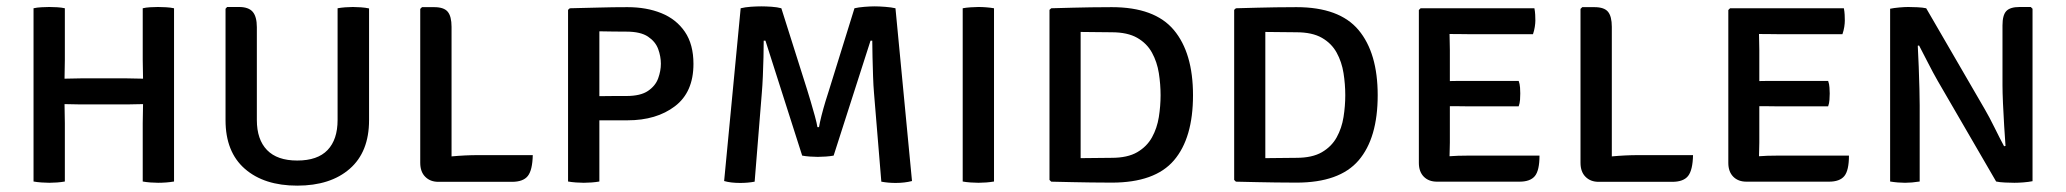

<svg xmlns="http://www.w3.org/2000/svg" viewBox="-20 -571 6500 604"><path d="M184 0Q173 2 159.8 3Q146.5 4 135 4Q124.5 4 110.5 3Q96.5 2 85.5 0V-545Q96.5 -547.5 110.5 -548.2Q124.5 -549 135 -549Q146.5 -549 159.8 -548.2Q173 -547.5 184 -545V-382.5Q184 -365.5 183.5 -352.5Q183 -339.5 183 -323.5Q190 -323.5 208.8 -324Q227.5 -324.5 234 -324.5H379.5Q385.5 -324.5 404.2 -324Q423 -323.5 430 -323.5Q430 -339.5 429.5 -352.5Q429 -365.5 429 -382.5V-545Q439.5 -547.5 452.5 -548.2Q465.5 -549 477 -549Q488 -549 502 -548.2Q516 -547.5 527.5 -545V0Q516 2 502.8 3Q489.5 4 477.5 4Q466 4 453 3Q440 2 429 0V-183.5Q429 -201 429.5 -214Q430 -227 430 -243.5Q423 -243.5 404.2 -243Q385.5 -242.5 379.5 -242.5H234Q227.5 -242.5 208.8 -243Q190 -243.5 183 -243.5Q183 -227 183.5 -214Q184 -201 184 -183.5Z M1141 -193Q1141 -93 1080.2 -40Q1019.5 13 915 13Q811 13 750.2 -40Q689.5 -93 689.5 -193V-543.5L694.5 -549H732Q762 -549 775 -533.8Q788 -518.5 788 -485.5V-193.5Q788 -132 820 -99Q852 -66 915 -66Q979 -66 1010.5 -99Q1042 -132 1042 -193.5V-545Q1053 -547 1066 -548Q1079 -549 1090 -549Q1101 -549 1115.2 -548Q1129.5 -547 1141 -544.5Z M1656 -83Q1655 -36 1640.5 -17.5Q1626 1 1590.5 1H1359Q1333.5 1 1317.8 -14.8Q1302 -30.5 1302 -59V-543L1307.5 -548.5H1346Q1376.5 -548.5 1388.5 -534Q1400.5 -519.5 1400.5 -486.5V-79Q1444 -83 1483.5 -83Z M2161.5 -370Q2161.5 -281 2103.2 -236.8Q2045 -192.5 1954 -192.5H1865.5V0Q1854.5 2 1841.2 3Q1828 4 1816.5 4Q1806 4 1792 3Q1778 2 1767 0V-540L1772.5 -545Q1818 -546 1862.8 -547.2Q1907.5 -548.5 1954 -548.5Q2014 -548.5 2060.8 -529.5Q2107.5 -510.5 2134.5 -471Q2161.5 -431.5 2161.5 -370ZM1865.5 -472.5V-268.5Q1889 -269 1913.5 -269Q1938 -269 1950.5 -269Q1995 -269 2018.5 -285Q2042 -301 2050.5 -324.5Q2059 -348 2059 -370.5Q2059 -393.5 2050.5 -416.8Q2042 -440 2018.5 -455.8Q1995 -471.5 1950.5 -471.5Q1931.5 -471.5 1909.8 -471.8Q1888 -472 1865.5 -472.5Z M2310 -545Q2324 -548.5 2342.5 -549.8Q2361 -551 2375 -551Q2388.5 -551 2407 -549.8Q2425.5 -548.5 2438 -545L2519.5 -287.5Q2523.5 -275 2530.2 -252.2Q2537 -229.5 2543.2 -206.8Q2549.5 -184 2551.5 -171H2556.5Q2558.5 -184 2564.2 -206.8Q2570 -229.5 2576.8 -252Q2583.5 -274.5 2588 -287.5L2668 -545Q2680.5 -548 2699.2 -549.5Q2718 -551 2731.5 -551Q2745 -551 2764.8 -549.5Q2784.5 -548 2797 -545L2849 -1.5Q2826 4.5 2797.5 4.5Q2774 4.5 2752.5 0.5L2729.5 -278Q2727.5 -301 2726.5 -331.2Q2725.5 -361.5 2724.8 -391.2Q2724 -421 2724 -443H2718.5L2602.5 -81.5Q2592 -79.5 2577.8 -78.5Q2563.5 -77.5 2552.5 -77.5Q2541 -77.5 2527.5 -78.5Q2514 -79.5 2503.5 -81.5L2388 -443H2382.5Q2382.5 -421 2381.8 -391.2Q2381 -361.5 2379.8 -331.2Q2378.5 -301 2376.5 -278L2354 0.5Q2333 4.5 2308.5 4.5Q2278.5 4.5 2258 -1.5Z M3008.5 -545Q3019 -547 3033.2 -548Q3047.5 -549 3058 -549Q3069.5 -549 3082.5 -548Q3095.5 -547 3107 -545V0Q3095.5 2 3082.5 3Q3069.5 4 3058 4Q3047.5 4 3033.2 3Q3019 2 3008.5 0Z M3733 -271.5Q3733 -136.5 3673 -66.5Q3613 3.5 3477.5 3.5Q3441 3.5 3412.2 3Q3383.5 2.5 3354.2 2Q3325 1.5 3287 0.5L3281.5 -5V-540L3287 -545Q3325.5 -546 3354.5 -546.8Q3383.5 -547.5 3412.2 -548Q3441 -548.5 3477.5 -548.5Q3612.5 -548.5 3672.8 -476.5Q3733 -404.5 3733 -271.5ZM3631 -271.5Q3631 -306 3625.5 -341Q3620 -376 3604 -405.2Q3588 -434.5 3557.5 -452Q3527 -469.5 3477 -469.5Q3449 -469.5 3426.8 -470Q3404.5 -470.5 3379.5 -470.5V-73.5Q3405 -73.5 3427 -74Q3449 -74.5 3477 -74.5Q3527 -74.5 3557.5 -92.2Q3588 -110 3604 -139Q3620 -168 3625.5 -202.8Q3631 -237.5 3631 -271.5Z M4314 -271.5Q4314 -136.5 4254 -66.5Q4194 3.5 4058.5 3.5Q4022 3.5 3993.2 3Q3964.5 2.5 3935.2 2Q3906 1.5 3868 0.5L3862.5 -5V-540L3868 -545Q3906.5 -546 3935.5 -546.8Q3964.5 -547.5 3993.2 -548Q4022 -548.5 4058.5 -548.5Q4193.5 -548.5 4253.8 -476.5Q4314 -404.5 4314 -271.5ZM4212 -271.5Q4212 -306 4206.5 -341Q4201 -376 4185 -405.2Q4169 -434.5 4138.5 -452Q4108 -469.5 4058 -469.5Q4030 -469.5 4007.8 -470Q3985.5 -470.5 3960.5 -470.5V-73.5Q3986 -73.5 4008 -74Q4030 -74.5 4058 -74.5Q4108 -74.5 4138.5 -92.2Q4169 -110 4185 -139Q4201 -168 4206.5 -202.8Q4212 -237.5 4212 -271.5Z M4823 -81.5Q4823 -35 4808.5 -17.2Q4794 0.5 4760 0.5H4500.5Q4474.5 0.5 4459 -15.2Q4443.5 -31 4443.5 -58.5V-539.5L4449 -545H4807Q4809 -534.5 4809.5 -524.5Q4810 -514.5 4810 -506Q4810 -498 4808.2 -486.5Q4806.5 -475 4802.5 -463.5H4597Q4587 -463.5 4571.5 -463.8Q4556 -464 4540 -464Q4540 -453 4540.5 -440.5Q4541 -428 4541 -413V-316Q4556.5 -316.5 4571.8 -316.5Q4587 -316.5 4597 -316.5H4757.5Q4761 -307 4761.8 -295.8Q4762.5 -284.5 4762.5 -277Q4762.5 -268.5 4761.8 -257.2Q4761 -246 4757.5 -236.5H4597Q4587 -236.5 4571.8 -236.8Q4556.5 -237 4541 -237V-122.5Q4541 -110.5 4540.5 -99.5Q4540 -88.5 4540 -79.5Q4553 -80.5 4566.8 -81Q4580.5 -81.5 4599.5 -81.5Z M5306 -83Q5305 -36 5290.5 -17.5Q5276 1 5240.5 1H5009Q4983.5 1 4967.8 -14.8Q4952 -30.5 4952 -59V-543L4957.5 -548.5H4996Q5026.5 -548.5 5038.5 -534Q5050.5 -519.5 5050.5 -486.5V-79Q5094 -83 5133.5 -83Z M5796.5 -81.5Q5796.5 -35 5782 -17.2Q5767.5 0.5 5733.5 0.5H5474Q5448 0.5 5432.5 -15.2Q5417 -31 5417 -58.5V-539.5L5422.5 -545H5780.5Q5782.5 -534.5 5783 -524.5Q5783.5 -514.5 5783.5 -506Q5783.5 -498 5781.8 -486.5Q5780 -475 5776 -463.5H5570.5Q5560.5 -463.5 5545 -463.8Q5529.5 -464 5513.5 -464Q5513.5 -453 5514 -440.5Q5514.5 -428 5514.5 -413V-316Q5530 -316.5 5545.2 -316.5Q5560.5 -316.5 5570.5 -316.5H5731Q5734.5 -307 5735.2 -295.8Q5736 -284.5 5736 -277Q5736 -268.5 5735.2 -257.2Q5734.5 -246 5731 -236.5H5570.5Q5560.5 -236.5 5545.2 -236.8Q5530 -237 5514.5 -237V-122.5Q5514.5 -110.5 5514 -99.5Q5513.5 -88.5 5513.5 -79.5Q5526.5 -80.5 5540.2 -81Q5554 -81.5 5573 -81.5Z M6075.5 -317Q6062 -340.5 6045.5 -372.8Q6029 -405 6017 -428L6013 -427Q6014.5 -398 6016 -361.2Q6017.5 -324.5 6018.2 -291.2Q6019 -258 6019 -239.5V0Q6006.5 2 5994.8 3Q5983 4 5973 4Q5963 4 5950.5 3Q5938 2 5926 0V-543.5Q5938 -546 5954.8 -547.5Q5971.5 -549 5983 -549Q5995.5 -549 6011.8 -548.2Q6028 -547.5 6039.5 -545L6224 -227Q6237.5 -204 6254.8 -169Q6272 -134 6284.5 -111L6289 -112Q6287 -138 6284.8 -174.8Q6282.5 -211.5 6281 -246.5Q6279.5 -281.5 6279.5 -303V-491Q6279.5 -523.5 6291.5 -536.2Q6303.5 -549 6333.5 -549H6368.5L6374 -543.5V-1Q6361.5 1.5 6345.2 2.8Q6329 4 6317 4Q6305 4 6287.8 3.2Q6270.5 2.5 6259.5 0Z"/></svg>

Font: Signika Negative SC
Style: Regular
Weight: 400
Designer: Anna Giedryś
Foundry: Anna Giedryś
Version: Version 2.000; ttfautohint (v1.8.3) -l 8 -r 50 -G 200 -x 9 -